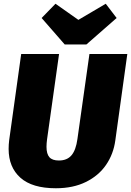

<svg xmlns="http://www.w3.org/2000/svg" viewBox="-20 -984 699 1024"><path d="M595 -235Q585 -162 545.5 -104.5Q506 -47 438 -13.5Q370 20 278 20Q152 20 89 -36Q26 -92 26 -190Q26 -213 29 -237L93 -696H295L231 -241Q228 -219 228 -201Q228 -163 243.5 -145.5Q259 -128 294 -128Q338 -128 361.5 -156Q385 -184 393 -243L457 -696H659ZM544 -964 602 -888 441 -747H325L202 -888L276 -964L398 -878Z"/></svg>

Font: Fira Sans Black
Style: Italic
Weight: 900
Italic angle: -8°
Designer: Carrois Corporate & Edenspiekermann AG
Foundry: Carrois Corporate GbR & Edenspiekermann AG
Version: Version 4.203